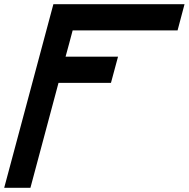

<svg xmlns="http://www.w3.org/2000/svg" viewBox="-20 -895 899 915"><path d="M0 0H125Q147 -83 191.9 -250Q236.8 -417 258.8 -500H508.8Q514.2 -520.5 525.6 -562.3Q537.1 -604 542.5 -625H292.5Q298.3 -646 309.6 -687.7Q320.8 -729.5 326.2 -750H826.2Q831.5 -770.5 842.8 -812.5Q854 -854.5 859.4 -875H234.4Q195.3 -729 117.2 -437.5Q39.1 -146 0 0Z"/></svg>

Font: Faithful 32x
Style: Oblique
Weight: 400
Foundry: Faithful Resource Pack
Version: Version 1.0; January 27, 2023